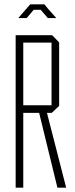

<svg xmlns="http://www.w3.org/2000/svg" viewBox="-20 -863 347 883"><path d="M52 0V-701H220L252 -668V-376L218 -344H196L284 -1V0H244L160 -344H87V0ZM87 -667V-379H217V-667ZM97 -818 119 -843H184L205 -818L238 -781V-780H200L167 -818H135L103 -780H65V-781Z"/></svg>

Font: Foldit Thin ExtraLight
Style: Regular
Weight: 250
Version: Version 1.003